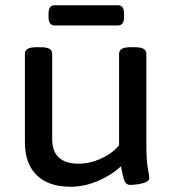

<svg xmlns="http://www.w3.org/2000/svg" viewBox="-20 -705 665 732"><path d="M249 7Q165 7 120 -37Q75 -81 75 -163V-500Q75 -512 85 -518.5Q95 -525 120 -525H134Q159 -525 169 -518.5Q179 -512 179 -500V-175Q179 -81 280 -81Q322 -81 364.5 -100Q407 -119 434 -151V-500Q434 -512 444 -518.5Q454 -525 479 -525H493Q518 -525 528 -518.5Q538 -512 538 -500V-158Q538 -94 543.5 -64.5Q549 -35 549 -26Q549 -16 534.5 -10Q520 -4 502.5 -2Q485 0 476 0Q461 0 454.5 -16Q448 -32 441 -71Q405 -37 353 -15Q301 7 249 7ZM188 -608Q165 -608 165 -641V-652Q165 -685 188 -685H430Q453 -685 453 -652V-641Q453 -608 430 -608Z"/></svg>

Font: Asap Semi Expanded Medium
Style: Regular
Weight: 500
Width: 6
Designer: Pablo Cosgaya
Foundry: Omnibus-Type
Version: Version 3.001; ttfautohint (v1.8.4.7-5d5b)